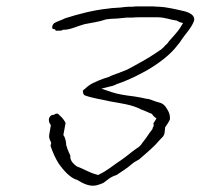

<svg xmlns="http://www.w3.org/2000/svg" viewBox="-20 -609 627 600"><path d="M149 -536C143 -532 140 -518 148 -518C152 -518 154 -516 154 -513C160 -513 171 -513 174 -514L176 -516H180C200 -516 223 -528 246 -534H247C267 -538 289 -541 307 -547L309 -548L324 -550H325C330 -550 336 -551 345 -551L376 -554H393C400 -555 410 -555 418 -555H472C496 -555 513 -547 530 -545H532L533 -544C538 -542 539 -541 541 -540L552 -537L546 -527C534 -506 513 -488 502 -472C498 -469 494 -465 493 -463L482 -453H481C478 -451 473 -447 468 -444C442 -426 415 -412 388 -397C375 -389 359 -385 349 -380H348L324 -371V-370C301 -363 272 -352 258 -342C252 -338 247 -332 241 -328C241 -327 239 -327 239 -325C239 -319 241 -314 243 -312H244L245 -311C269 -302 295 -299 325 -292C358 -286 393 -282 421 -267C433 -263 446 -256 455 -253C458 -247 463 -243 469 -239C465 -233 464 -230 459 -223C459 -223 461 -221 460 -216V-214L458 -212C458 -211 457 -209 457 -208L456 -205C445 -192 438 -178 425 -163C424 -161 418 -151 408 -146C389 -133 371 -116 350 -103C332 -91 314 -75 290 -64L287 -62L284 -63C259 -69 243 -81 220 -89C218 -91 197 -104 200 -122C197 -130 191 -140 188 -153L187 -154V-155C187 -164 184 -180 178 -187L185 -225C182 -231 175 -241 169 -246C164 -251 161 -254 159 -254C153 -254 151 -252 148 -250H145C143 -250 137 -248 134 -241C131 -234 133 -225 139 -218L134 -189C132 -177 136 -172 140 -163L138 -153C144 -135 154 -112 164 -97C176 -80 196 -56 217 -48H219C239 -36 263 -22 288 -32H289C295 -34 300 -36 304 -38C314 -45 324 -56 344 -62C361 -73 378 -84 394 -98C400 -103 408 -107 415 -111C431 -125 449 -140 466 -157C473 -165 481 -174 490 -183C492 -186 493 -189 494 -192L495 -200L496 -211C501 -219 508 -228 511 -236C512 -247 509 -257 504 -265C497 -277 491 -286 476 -289C464 -292 454 -297 443 -300H439C426 -303 412 -306 397 -308C372 -311 351 -314 329 -321L297 -332L333 -341C335 -342 338 -343 343 -345L344 -346C369 -354 396 -366 422 -380C458 -398 502 -429 526 -457L543 -478L544 -480C559 -503 578 -521 586 -543C590 -553 582 -564 573 -567V-568L560 -573C543 -577 522 -582 503 -585H502C497 -586 493 -587 489 -587H487C482 -588 478 -588 473 -588H472C465 -589 456 -589 448 -589H412C406 -589 400 -589 394 -588H393C385 -588 378 -588 369 -587C352 -584 331 -585 317 -582H316C270 -577 225 -565 184 -552C172 -546 158 -542 150 -537H149ZM395 -298H396Z"/></svg>

Font: Scribbler
Style: HLIta
Weight: 100
Designer: Mew Too
Foundry: Cannot Into Space Fonts
Version: Version 1.001